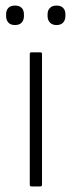

<svg xmlns="http://www.w3.org/2000/svg" viewBox="-20 -670 258 690"><path d="M93 0Q87 0 87 -6V-476Q87 -482 93 -482H125Q131 -482 131 -476V-6Q131 0 125 0ZM34 -580Q18 -580 10 -589Q2 -598 2 -612V-619Q2 -633 10 -641.5Q18 -650 34 -650Q50 -650 58 -641.5Q66 -633 66 -619V-612Q66 -598 58 -589Q50 -580 34 -580ZM183 -580Q168 -580 159.5 -589Q151 -598 151 -612V-619Q151 -633 159.5 -641.5Q168 -650 183 -650Q199 -650 207 -641.5Q215 -633 215 -619V-612Q215 -598 207 -589Q199 -580 183 -580Z"/></svg>

Font: Sofia Sans ExtraLight
Style: Regular
Weight: 250
Version: Version 4.100-B